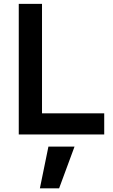

<svg xmlns="http://www.w3.org/2000/svg" viewBox="-20 -708 594 1011"><path d="M78.8 0ZM78.8 0H528.8V-111.2H201.2V-687.5H78.8ZM190 283.8H291.2L372.5 63.8H235Z"/></svg>

Font: Cambay
Style: Bold
Weight: 700
Designer: Pooja Saxena
Foundry: Pooja Saxena
Version: Version 1.096;PS 001.096;hotconv 1.0.70;makeotf.lib2.5.58329